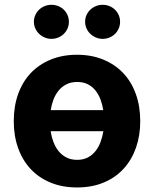

<svg xmlns="http://www.w3.org/2000/svg" viewBox="-20 -785 654 815"><path d="M306.8 -552.6Q368.6 -552.6 418.3 -532.1Q468 -511.7 503 -474.8Q538 -437.9 556.6 -385.8Q575.3 -333.8 575.3 -270.6Q575.3 -209.9 557.4 -158.4Q539.4 -106.9 505.1 -69.2Q470.9 -31.6 421 -10.5Q371.1 10.7 306.8 10.7Q244.7 10.7 195 -9.8Q145.2 -30.2 110.4 -67.3Q75.6 -104.4 57 -156.2Q38.4 -208.1 38.4 -270.6Q38.4 -333.8 57 -385.8Q75.6 -437.9 110.6 -474.8Q145.6 -511.7 195.3 -532.1Q245 -552.6 306.8 -552.6ZM195 -228Q198.5 -204.5 206.7 -182.7Q214.8 -160.9 228.5 -143.8Q242.2 -126.8 261.7 -116.7Q281.2 -106.5 307.5 -106.5Q333.8 -106.5 353.2 -116.8Q372.5 -127.1 385.8 -144.2Q399.1 -161.2 407.1 -183.1Q415.1 -204.9 418.7 -228ZM418.3 -317.5Q414.8 -340.6 406.8 -362.2Q398.8 -383.9 385.5 -400.6Q372.2 -417.3 353 -427.2Q333.8 -437.1 307.5 -437.1Q281.6 -437.1 262.1 -427.2Q242.5 -417.3 228.9 -400.6Q215.2 -383.9 207 -362.4Q198.9 -340.9 195.3 -317.5ZM341.3 -692.5Q341.3 -708.1 347.3 -721.2Q353.3 -734.4 363.5 -744Q373.6 -753.6 387.1 -759.1Q400.6 -764.6 415.8 -764.6Q431.1 -764.6 444.6 -759.1Q458.1 -753.6 468 -744Q478 -734.4 483.8 -721.2Q489.7 -708.1 489.7 -692.5Q489.7 -677.2 483.8 -663.9Q478 -650.6 467.9 -640.8Q457.7 -631 444.2 -625.5Q430.8 -620 415.8 -620Q400.9 -620 387.4 -625.7Q373.9 -631.4 363.6 -641.2Q353.3 -650.9 347.3 -664.1Q341.3 -677.2 341.3 -692.5ZM123.9 -692.5Q123.9 -708.1 130 -721.2Q136 -734.4 146.1 -744Q156.2 -753.6 169.7 -759.1Q183.2 -764.6 198.5 -764.6Q213.8 -764.6 227.3 -759.1Q240.8 -753.6 250.7 -744Q260.7 -734.4 266.5 -721.2Q272.4 -708.1 272.4 -692.5Q272.4 -677.2 266.5 -663.9Q260.7 -650.6 250.5 -640.8Q240.4 -631 226.9 -625.5Q213.4 -620 198.5 -620Q183.6 -620 170.1 -625.7Q156.6 -631.4 146.3 -641.2Q136 -650.9 130 -664.1Q123.9 -677.2 123.9 -692.5Z"/></svg>

Font: Inter P
Style: Bold
Weight: 700
Designer: Rasmus Andersson
Foundry: rsms
Version: Version 3.018;git-588b23468